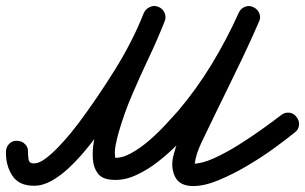

<svg xmlns="http://www.w3.org/2000/svg" viewBox="-57 -587 1025 645"><path d="M0 -114Q16 -114 27 -103Q38 -92 37 -77Q37 -65 39 -51.5Q41 -38 57 -38Q74 -38 95.5 -54Q117 -70 139 -93Q161 -116 179 -138Q197 -160 206 -172Q268 -255 328 -351Q388 -447 426 -543Q426 -543 426 -543Q426 -543 426 -543Q432 -557 446.5 -563.5Q461 -570 475 -564Q490 -558 496 -543.5Q502 -529 496 -515Q455 -414 393 -314Q331 -214 266 -128Q250 -106 226.5 -78Q203 -50 175 -23.5Q147 3 117 20Q87 37 57 37Q6 37 -16 2.5Q-38 -32 -37 -77Q-37 -93 -26 -104Q-15 -115 0 -114ZM426 -543Q432 -557 446.5 -563.5Q461 -570 475 -564Q489 -558 495.5 -543.5Q502 -529 496 -515Q471 -452 442 -391Q413 -330 386.5 -268Q360 -206 341 -140Q336 -122 331.5 -99.5Q327 -77 330 -58Q330 -54 331 -53Q324 -57 325 -57Q325 -57 325 -57Q325 -57 325 -57Q352 -55 383 -72Q414 -89 444 -115Q474 -141 499 -168Q524 -195 540 -213Q603 -287 654 -371Q705 -455 745 -544Q751 -558 765.5 -564Q780 -570 794 -563Q808 -557 814 -542.5Q820 -528 813 -514Q772 -420 717.5 -331Q663 -242 596 -164Q574 -137 542.5 -105Q511 -73 474 -44Q437 -15 397.5 2.5Q358 20 320 17Q320 17 320 17Q320 17 320 17Q286 15 271.5 -4.5Q257 -24 255 -52.5Q253 -81 258 -110Q263 -139 269 -160Q288 -227 315 -290.5Q342 -354 371.5 -416.5Q401 -479 426 -543Q426 -543 426 -543Q426 -543 426 -543ZM794 -563Q808 -557 814 -542.5Q820 -528 813 -514Q775 -427 733.5 -342.5Q692 -258 651 -173Q636 -142 619 -106.5Q602 -71 597 -37Q595 -25 592 -31Q589 -37 592 -37Q621 -37 662 -55.5Q703 -74 746.5 -101.5Q790 -129 827.5 -156Q865 -183 887 -200Q887 -200 887 -200Q887 -200 887 -200Q899 -210 914.5 -208.5Q930 -207 939 -194Q949 -182 947.5 -166.5Q946 -151 933 -142Q905 -119 863 -88.5Q821 -58 772.5 -29.5Q724 -1 677 18.5Q630 38 592 38Q547 38 531.5 7.5Q516 -23 525 -62Q537 -111 560.5 -159Q584 -207 606 -252Q642 -325 677 -397.5Q712 -470 745 -544Q751 -558 765.5 -564Q780 -570 794 -563Z"/></svg>

Font: FRB American Cursive Guidelines Extrabold
Style: Bold Italic
Weight: 800
Italic angle: -25°
Version: Version 2.0;Modular Font Editor K font №1